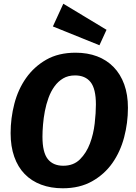

<svg xmlns="http://www.w3.org/2000/svg" viewBox="-20 -994 729 1031"><path d="M667 -415Q667 -334 646.5 -256.5Q626 -179 583.5 -118.5Q541 -58 474.5 -20.5Q408 17 317 17Q253 17 201 -2.5Q149 -22 112.5 -59.5Q76 -97 56.5 -152.5Q37 -208 37 -279Q37 -359 57 -436.5Q77 -514 120 -575Q163 -636 228.5 -673.5Q294 -711 386 -711Q450 -711 501.5 -691.5Q553 -672 590 -634Q627 -596 647 -541Q667 -486 667 -415ZM320 -104Q375 -104 409.5 -138.5Q444 -173 463 -223.5Q482 -274 488.5 -331Q495 -388 495 -433Q495 -517 466.5 -553Q438 -589 383 -589Q346 -589 319 -573Q292 -557 272.5 -530Q253 -503 240.5 -468.5Q228 -434 221 -397.5Q214 -361 211 -325Q208 -289 208 -260Q208 -176 236.5 -140Q265 -104 320 -104ZM514 -751 264 -852 320 -974 552 -834Z"/></svg>

Font: Szlgxwxxxixliatcpuztgldltzi
Style: Regular
Weight: 700
Italic angle: -8°
Designer: Carrois Corporate & Edenspiekermann
Foundry: Carrois Corporate GbR & Edenspiekermann AG
Version: Version 2.001